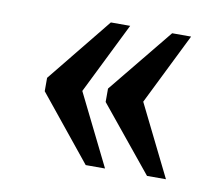

<svg xmlns="http://www.w3.org/2000/svg" viewBox="-53 -525 594 509"><g transform="rotate(10 244.0 -270.0)"><path d="M372 -78 230 -252V-288L372 -462H423L328 -270L423 -78ZM207 -78 66 -252V-288L207 -462H259L164 -270L259 -78Z"/></g></svg>

Font: Noto Serif Bengali SemiCondensed Medium
Style: Regular
Weight: 500
Width: 4
Designer: Juan Bruce, Universal Thirst, Indian Type Foundry and the Monotype Design Team.
Foundry: Monotype Imaging Inc.
Version: Version 2.003; ttfautohint (v1.8.4.7-5d5b)